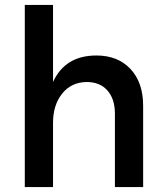

<svg xmlns="http://www.w3.org/2000/svg" viewBox="-20 -762 674 782"><path d="M373 -536Q460 -536 511.5 -481Q563 -426 563 -331V0H448V-299Q448 -359 417.5 -393.5Q387 -428 333 -428Q270 -427 233 -380.5Q196 -334 196 -262V0H81V-742H196V-428Q245 -536 373 -536Z"/></svg>

Font: Steamflix Grotesk
Style: Regular
Weight: 400
Designer: Julieta Ulanovsky
Foundry: Julieta Ulanovsky
Version: Version 4.000;PS 004.000;hotconv 1.0.88;makeotf.lib2.5.64775